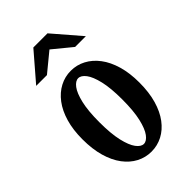

<svg xmlns="http://www.w3.org/2000/svg" viewBox="-237 -866 974 974"><g transform="rotate(-45 250.0 -379.0)"><path d="M199.2 -777.8H300.8L428.2 -629.9H351.1L250 -712.9L148.9 -629.9H71.8ZM250 -560.1Q292.5 -560.1 329.6 -540.5Q366.7 -521 394.8 -483.9Q422.9 -446.8 438.5 -393.3Q454.1 -339.8 454.1 -272Q454.1 -201.7 438.5 -147.5Q422.9 -93.3 394.8 -55.9Q366.7 -18.6 329.6 0.7Q292.5 20 250 20Q207.5 20 170.4 0.7Q133.3 -18.6 105.2 -55.9Q77.1 -93.3 61.5 -147.5Q45.9 -201.7 45.9 -272Q45.9 -339.8 61.5 -393.3Q77.1 -446.8 105.2 -483.9Q133.3 -521 170.4 -540.5Q207.5 -560.1 250 -560.1ZM250 -506.8Q230 -506.8 211.2 -482.2Q192.4 -457.5 180.2 -405.8Q168 -354 168 -272.9Q168 -190.4 180.2 -137.9Q192.4 -85.4 211.2 -60.3Q230 -35.2 250 -35.2Q270 -35.2 288.8 -60.3Q307.6 -85.4 319.8 -137.9Q332 -190.4 332 -272.9Q332 -354 319.8 -405.8Q307.6 -457.5 288.8 -482.2Q270 -506.8 250 -506.8Z"/></g></svg>

Font: BIZ UDMincho
Style: Bold
Weight: 700
Monospace: yes
Designer: TypeBank Co., Ltd.
Foundry: Morisawa Inc.
Version: Version 1.06